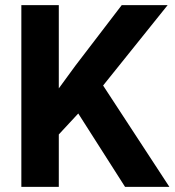

<svg xmlns="http://www.w3.org/2000/svg" viewBox="-20 -731 683 751"><path d="M469.2 0 286.1 -287.1 210 -205.1V0H63.5V-710.9H210V-385.3L274.9 -474.1L456.1 -710.9H635.7L383.3 -396.5L642.6 0Z"/></svg>

Font: Vazirmatn RD
Style: Bold
Weight: 700
Designer: Saber Rastikerdar
Foundry: Saber Rastikerdar
Version: Version 32.102